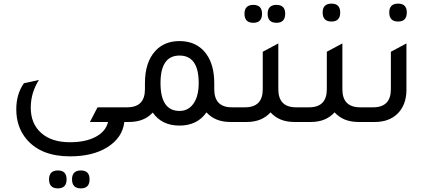

<svg xmlns="http://www.w3.org/2000/svg" viewBox="-20 -674 2356 1061"><path d="M667 0Q657 88 571 141Q491 190 367 190Q209 190 129 98Q70 30 70 -70Q70 -154 112 -214L195 -232Q150 -161 150 -79Q150 10 208 61Q265 112 367 112Q453 112 509 82Q565 52 577 0H477L519 -81H670V0ZM300 367Q251 367 251 317Q251 268 300 268Q348 268 348 317Q348 367 300 367ZM427 367Q378 367 378 317Q378 268 427 268Q475 268 475 317Q475 367 427 367Z M1261 -81H1328V0H1252Q1169 0 1121 -53Q1070 20 972 20Q874 20 824 -52Q777 0 693 0H617V-81H683Q781 -81 781 -181V-214Q781 -330 838 -392Q888 -447 972 -447Q1068 -447 1120 -376Q1164 -315 1164 -214V-181Q1164 -81 1261 -81ZM972 -61Q1021 -61 1049.5 -102Q1078 -143 1078 -215Q1078 -367 972 -367Q867 -367 867 -215Q867 -61 972 -61Z M1380 -548Q1331 -548 1331 -598Q1331 -647 1380 -647Q1428 -647 1428 -598Q1428 -548 1380 -548ZM1508 -548Q1459 -548 1459 -598Q1459 -647 1508 -647Q1556 -647 1556 -598Q1556 -548 1508 -548ZM1616 -81H1682V0H1606Q1523 0 1475 -53Q1427 0 1344 0H1268V-81H1334Q1432 -81 1432 -181V-388L1518 -434V-181Q1518 -81 1616 -81Z M1812 -555Q1763 -555 1763 -605Q1763 -654 1812 -654Q1860 -654 1860 -605Q1860 -555 1812 -555ZM1970 -81H2036V0H1960Q1877 0 1829 -53Q1781 0 1698 0H1622V-81H1688Q1786 -81 1786 -181V-388L1872 -434V-181Q1872 -81 1970 -81Z M2180 -555Q2131 -555 2131 -605Q2131 -654 2180 -654Q2228 -654 2228 -605Q2228 -555 2180 -555ZM1976 0V-81H2042Q2140 -81 2140 -181V-388L2226 -434V-178Q2226 -93 2175 -44Q2128 0 2052 0Z"/></svg>

Font: Space Grotesk Medium
Style: Regular
Weight: 500
Designer: Florian Karsten
Foundry: Florian Karsten
Version: Version 2.000